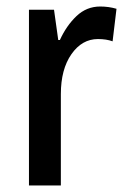

<svg xmlns="http://www.w3.org/2000/svg" viewBox="-20 -570 389 590"><path d="M288 -550Q314 -550 338 -543L326 -443Q307 -450 281 -450Q232 -450 199.5 -403.5Q167 -357 167 -281V0H69V-540H146L159 -447H164Q184 -491 215 -520.5Q246 -550 288 -550Z"/></svg>

Font: Noto Sans Ethiopic Condensed Medium
Style: Regular
Weight: 500
Width: 3
Designer: Monotype Design Team
Foundry: Monotype Imaging Inc.
Version: Version 2.102; ttfautohint (v1.8.4.7-5d5b)